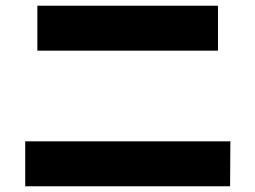

<svg xmlns="http://www.w3.org/2000/svg" viewBox="-20 -694 904 680"><path d="M69.3 -193.4H795.9L794.9 -34.2H69.3ZM112.3 -673.8H752V-514.6H112.3Z"/></svg>

Font: Pretendard GOV Black
Style: Regular
Weight: 900
Designer: Base glyphs from Inter by Rasmus Andersson; Hangeul glyphs from Noto Sans CJK(Source Han Sans) by Jang Soo-young and Kan
Foundry: Kil Hyung-jin
Version: Version 1.309